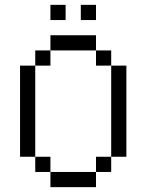

<svg xmlns="http://www.w3.org/2000/svg" viewBox="-20 -770 602 790"><path d="M62.5 -500V-125H125V-500ZM125 -62.5H187.5V-125H125ZM125 -500H187.5V-562.5H125ZM187.5 0H375V-62.5H187.5ZM187.5 -562.5H375V-625H187.5ZM187.5 -687.5H250V-750H187.5ZM312.5 -687.5H375V-750H312.5ZM375 -62.5H437.5V-125H375ZM375 -500H437.5V-562.5H375ZM437.5 -125H500V-500H437.5Z"/></svg>

Font: ChillMoonMono
Style: Regular
Weight: 400
Designer: Warren2060
Foundry: ChillType
Version: Version 1.000;Glyphs 3.1.1 (3135)